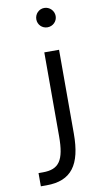

<svg xmlns="http://www.w3.org/2000/svg" viewBox="-99 -718 509 987"><g transform="rotate(-10 155.5 -225.0)"><path d="M168 -450V-12C168 114 138 156 54 156H31V225H61C191 225 245 150 245 -12V-450ZM207 -675C179 -675 157 -652 157 -624C157 -596 179 -574 207 -574C235 -574 258 -596 258 -624C258 -652 235 -675 207 -675Z"/></g></svg>

Font: Mint Spirit
Style: Regular
Weight: 400
Designer: HARENDAL Hirwen
Foundry: Arkandis Digital Foundry.
Version: Version 1.004;FFEdit